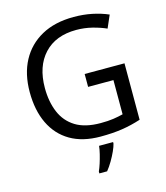

<svg xmlns="http://www.w3.org/2000/svg" viewBox="-134 -827 997 1150"><g transform="rotate(-15 364.0 -251.5)"><path d="M407 -377H654V-27Q596 -8 537 1Q478 10 403 10Q292 10 216 -34.5Q140 -79 100.5 -161.5Q61 -244 61 -357Q61 -469 105 -551Q149 -633 231.5 -678.5Q314 -724 431 -724Q491 -724 544.5 -713Q598 -702 644 -682L610 -604Q572 -621 524.5 -633Q477 -645 426 -645Q298 -645 226.5 -568Q155 -491 155 -357Q155 -272 182.5 -206.5Q210 -141 269 -104.5Q328 -68 424 -68Q471 -68 504 -73Q537 -78 564 -85V-297H407ZM466 70Q462 88 449.5 115.5Q437 143 420.5 171Q404 199 386 221H338V209Q346 192 354.5 165.5Q363 139 370 110.5Q377 82 379 61H466Z"/></g></svg>

Font: Noto Sans Mende Kikakui
Style: Regular
Weight: 400
Designer: Monotype Design Team
Foundry: Monotype Imaging Inc.
Version: Version 2.003; ttfautohint (v1.8.4.7-5d5b)